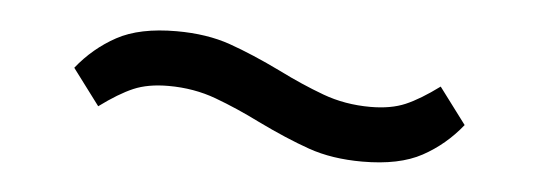

<svg xmlns="http://www.w3.org/2000/svg" viewBox="-27 -422 653 233"><g transform="rotate(5 300.0 -305.0)"><path d="M419 -236Q382 -236 353.5 -246Q325 -256 290 -273Q262 -287 235 -297Q208 -307 177 -307Q152 -307 134.5 -299.5Q117 -292 94 -275L61 -319Q81 -344 108.5 -359Q136 -374 181 -374Q218 -374 246.5 -364Q275 -354 310 -337Q338 -323 365 -313Q392 -303 423 -303Q448 -303 465.5 -310.5Q483 -318 506 -335L539 -291Q519 -266 491.5 -251Q464 -236 419 -236Z"/></g></svg>

Font: IBM Plex Sans KR
Style: Regular
Weight: 400
Designer: Mike Abbink; Paul van der Laan; Pieter van Rosmalen; Wujin Sim; Chorong Kim; Dohee Lee;
Foundry: Sandoll Inc.
Version: Version 1.000